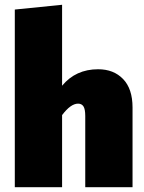

<svg xmlns="http://www.w3.org/2000/svg" viewBox="-20 -784 605 804"><path d="M535 0H337V-298Q337 -327 329.5 -338.5Q322 -350 307 -350Q276 -350 240 -302V0H42V-744L240 -764V-425Q297 -494 391 -494Q456 -494 495.5 -453Q535 -412 535 -334Z"/></svg>

Font: Trujillo Black
Style: Regular
Weight: 900
Designer: Fira Sans original fonts by bBox Type GmbH, Carrois Corporate GbR, & Edenspiekermann AG / Changes by Cristiano Sobral
Foundry: Fira Sans original fonts by bBox Type GmbH, Carrois Corporate GbR, & Edenspiekermann AG / Changes by Cristiano Sobral
Version: Version 4.301;July 28, 2020;FontCreator 13.0.0.2655 64-bit